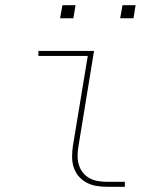

<svg xmlns="http://www.w3.org/2000/svg" viewBox="-20 -715 640 735"><path d="M389 0Q368 0 348 -3.5Q328 -7 310.5 -16.5Q293 -26 280.5 -41Q268 -56 262 -75Q256 -94 256 -114.5Q256 -135 259 -156L316 -501H127V-520H340L280 -153Q277 -135 277 -117.5Q277 -100 282 -83.5Q287 -67 297.5 -54Q308 -41 322.5 -33Q337 -25 354.5 -22Q372 -19 389 -19H458V0ZM440 -645 449 -695H499L491 -645ZM210 -645 219 -695H269L261 -645Z"/></svg>

Font: Iosevka SS04 Th Ex Obl
Style: Regular
Weight: 100
Width: 7
Italic angle: -9°
Monospace: yes
Designer: Belleve Invis
Foundry: Belleve Invis
Version: Version 19.0.0; ttfautohint (v1.8.4)